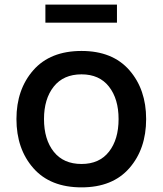

<svg xmlns="http://www.w3.org/2000/svg" viewBox="-20 -792 702 829"><path d="M176 -694V-772H485V-694ZM332 17Q197 17 124 -66Q51 -149 51 -278Q51 -406 124 -489Q197 -572 332 -572Q466 -572 538.5 -489Q611 -406 611 -278Q611 -149 538.5 -66Q466 17 332 17ZM332 -84Q409 -84 450.5 -137Q492 -190 492 -278Q492 -365 450.5 -418Q409 -471 332 -471Q254 -471 212 -418Q170 -365 170 -278Q170 -190 212 -137Q254 -84 332 -84Z"/></svg>

Font: Biryani DemiBold
Style: Regular
Weight: 600
Designer: Dan Reynolds and Mathieu Réguer
Foundry: Dan Reynolds and Mathieu Réguer
Version: Version 1.003;PS 001.003;hotconv 1.0.70;makeotf.lib2.5.58329